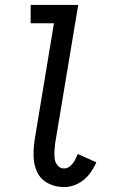

<svg xmlns="http://www.w3.org/2000/svg" viewBox="-20 -755 472 783"><path d="M241 8Q269 8 296.5 -5.5Q324 -19 342.5 -42.5Q361 -66 373 -93L297 -127Q292 -114 285 -101Q278 -88 266.5 -78Q255 -68 241 -68Q225 -68 215 -80Q205 -92 203 -107.5Q201 -123 202 -139Q203 -155 205 -171L299 -735H105V-660H200L121 -183Q116 -149 117 -115Q118 -81 132.5 -51.5Q147 -22 177 -7Q207 8 241 8Z"/></svg>

Font: Iosevka Sparkle
Style: Italic
Weight: 400
Italic angle: -9°
Designer: Belleve Invis
Foundry: Belleve Invis
Version: Version 4.5.0; ttfautohint (v1.8.3)